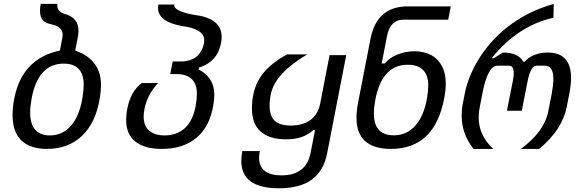

<svg xmlns="http://www.w3.org/2000/svg" viewBox="-20 -781 3050 1007"><path d="M227.1 0Q138.2 0 92 -44.4Q45.9 -88.9 45.9 -178.7Q45.9 -198.2 48.1 -220Q50.3 -241.7 55.2 -266.1Q96.7 -474.6 293.9 -515.6L307.1 -583Q308.6 -590.8 308.6 -597.7Q308.6 -613.8 301.8 -624Q294.9 -634.3 284.7 -640.6Q274.4 -647 262.7 -650.1Q251 -653.3 241.7 -655.3Q217.3 -660.6 203.6 -676.5Q189.9 -692.4 189.9 -726.1Q189.9 -733.4 190.7 -742.2Q191.4 -751 193.4 -760.7H281.7Q281.2 -758.3 281 -755.6Q280.8 -752.9 280.8 -750Q280.8 -715.8 332.5 -704.1Q361.3 -692.9 376.5 -672.6Q391.6 -652.3 391.6 -619.1Q391.6 -611.8 390.9 -603.3Q390.1 -594.7 388.2 -585.9L374.5 -515.6Q440.9 -493.2 475.3 -447.5Q509.8 -401.9 509.8 -335.9Q509.8 -320.8 508.1 -302Q506.3 -283.2 503.4 -265.6Q492.7 -200.2 468.8 -150.6Q444.8 -101.1 409.4 -67.6Q374 -34.2 327.9 -17.1Q281.7 0 227.1 0ZM241.2 -70.8Q307.1 -70.8 351.6 -120.8Q396 -170.9 412.1 -266.1Q415.5 -285.2 417.2 -304.4Q418.9 -323.7 418.9 -337.9Q418.9 -391.1 392.8 -419.2Q366.7 -447.3 314 -447.3Q247.1 -447.3 205.3 -401.9Q163.6 -356.4 146.5 -268.6Q142.6 -247.6 140.4 -227.5Q138.2 -207.5 138.2 -190.4Q138.2 -130.9 164.6 -100.8Q190.9 -70.8 241.2 -70.8Z M828.6 0Q739.3 0 690.4 -38.1Q641.6 -76.2 641.6 -152.3Q641.6 -165 643.1 -180.4Q644.5 -195.8 647.9 -211.9Q656.7 -256.3 674.6 -288.8Q692.4 -321.3 723.1 -345.2H808.6Q779.3 -313 762.7 -281Q746.1 -249 738.3 -212.4Q733.4 -188.5 733.4 -170.4Q733.4 -120.1 762.7 -95.5Q792 -70.8 843.8 -70.8Q909.2 -70.8 951.4 -110.6Q993.7 -150.4 1007.3 -231.4Q1009.8 -246.6 1011.2 -262.7Q1012.7 -278.8 1012.7 -290Q1012.7 -339.8 985.6 -366.2Q958.5 -392.6 903.8 -392.6H873L885.7 -458.5H925.8Q1030.3 -458.5 1050.3 -556.2Q1050.8 -559.6 1051 -563Q1051.3 -566.4 1051.3 -569.8Q1051.3 -630.4 931.2 -645Q808.6 -668.5 808.6 -739.7Q808.6 -749 810.5 -757.3H894.5Q894 -755.9 894 -753.4Q894 -721.7 1000.5 -702.6Q1142.6 -685.1 1142.6 -587.4Q1142.6 -580.6 1141.8 -572Q1141.1 -563.5 1139.2 -554.7Q1129.4 -504.4 1100.1 -472.7Q1070.8 -440.9 1023.4 -426.3L1021.5 -416.5Q1060.1 -397.9 1082 -364.7Q1104 -331.5 1104 -286.1Q1104 -274.9 1102.8 -260Q1101.6 -245.1 1099.1 -231.4Q1090.3 -175.3 1068.4 -132.1Q1046.4 -88.9 1012 -59.6Q977.5 -30.3 931.6 -15.1Q885.7 0 828.6 0Z M1442.9 206.5Q1344.7 206.5 1295.2 170.9Q1245.6 135.3 1245.6 62.5Q1245.6 39.6 1251 11.2H1342.8Q1340.8 21 1339.8 29.8Q1338.9 38.6 1338.9 46.9Q1338.9 92.8 1368.9 115.7Q1398.9 138.7 1456.5 138.7Q1585.9 138.7 1608.9 21L1632.3 -98.1H1622.6Q1595.7 -74.2 1562 -62.3Q1528.3 -50.3 1480.5 -50.3Q1393.1 -50.3 1347.2 -90.8Q1301.3 -131.3 1301.3 -212.9Q1301.3 -230.5 1303.2 -250Q1305.2 -269.5 1309.1 -287.1Q1315.4 -318.4 1328.9 -346.9Q1342.3 -375.5 1363.8 -401.1Q1385.3 -426.8 1415.3 -450.2Q1445.3 -473.6 1485.8 -495.6H1591.3Q1546.9 -469.2 1513.7 -443.4Q1480.5 -417.5 1457.3 -391.8Q1434.1 -366.2 1420.2 -340.3Q1406.2 -314.5 1400.4 -287.1Q1397.5 -273.9 1395.8 -257.8Q1394 -241.7 1394 -227.5Q1394 -172.9 1420.7 -147.7Q1447.3 -122.6 1504.9 -122.6Q1534.7 -122.6 1560.3 -129.4Q1585.9 -136.2 1606 -150.1Q1626 -164.1 1639.6 -185.8Q1653.3 -207.5 1659.2 -237.3L1708.5 -491.7H1795.9L1695.8 22.9Q1677.7 115.2 1615.5 160.9Q1553.2 206.5 1442.9 206.5Z M2030.3 0Q1940.9 0 1895.3 -40.8Q1849.6 -81.5 1849.6 -164.1Q1849.6 -180.7 1851.6 -199.5Q1853.5 -218.3 1857.4 -239.3L1923.3 -578.1Q1956.5 -747.6 2118.7 -747.6H2344.2L2330.6 -677.7H2095.2Q2026.9 -677.7 2009.8 -591.8L1981.9 -448.2H1999Q2008.8 -461.9 2025.1 -473.6Q2041.5 -485.4 2062 -493.9Q2082.5 -502.4 2106 -507.3Q2129.4 -512.2 2153.8 -512.2Q2184.6 -512.2 2214.1 -503.4Q2243.7 -494.6 2266.8 -474.4Q2290 -454.1 2304 -421.6Q2317.9 -389.2 2317.9 -342.3Q2317.9 -309.6 2310.1 -267.6Q2285.2 -133.3 2215.1 -66.7Q2145 0 2030.3 0ZM2046.4 -71.3Q2078.6 -71.3 2106.7 -83.7Q2134.8 -96.2 2157.2 -120.8Q2179.7 -145.5 2195.6 -181.9Q2211.4 -218.3 2219.7 -266.1Q2222.7 -283.7 2224.4 -301.5Q2226.1 -319.3 2226.1 -333Q2226.1 -385.7 2199 -413.6Q2171.9 -441.4 2118.7 -441.4Q1982.9 -441.4 1948.2 -256.3Q1940.9 -216.8 1940.9 -186Q1940.9 -71.3 2044.9 -71.3Z M2463.9 0Q2432.6 -39.1 2417 -82.3Q2401.4 -125.5 2401.4 -175.3Q2401.4 -190.4 2402.8 -206.5Q2404.3 -222.7 2407.7 -239.3L2417.5 -289.6Q2425.3 -330.6 2442.9 -375.7Q2460.4 -420.9 2488 -466.6Q2515.6 -512.2 2553.7 -556.2Q2591.8 -600.1 2641.1 -638.9Q2690.4 -677.7 2751 -709Q2811.5 -740.2 2884.3 -760.3L2882.8 -688Q2697.8 -647.5 2558.1 -475.6H2569.8L2617.7 -505.4Q2698.2 -505.4 2724.1 -457.5H2731.4Q2776.4 -505.4 2853 -505.4Q2975.1 -505.4 2975.1 -372.1Q2975.1 -336.9 2966.3 -291L2952.6 -221.7Q2940.9 -161.1 2905.5 -106.7Q2870.1 -52.2 2808.1 0H2711.9Q2834.5 -90.3 2855.5 -196.8L2874 -291Q2877.9 -312.5 2880.1 -332.3Q2882.3 -352.1 2882.3 -367.2Q2882.3 -436.5 2837.4 -436.5H2794.4Q2777.8 -436.5 2766.4 -415.5Q2754.9 -394.5 2747.1 -355L2716.8 -200.2H2638.7L2669.4 -355Q2674.3 -379.4 2674.3 -397.5Q2674.3 -436.5 2649.4 -436.5H2588.9Q2538.6 -436.5 2510.7 -293.5L2495.1 -212.9Q2492.7 -201.2 2491.7 -188.2Q2490.7 -175.3 2490.7 -164.1Q2490.7 -71.8 2566.4 0H2463.9Z"/></svg>

Font: Hack
Style: Italic
Weight: 400
Italic angle: -11°
Monospace: yes
Designer: Christopher Simpkins
Foundry: Christopher Simpkins
Version: Version 2.019; ttfautohint (v1.4.1) -l 4 -r 80 -G 350 -x 0 -